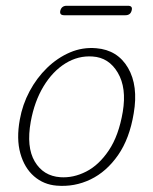

<svg xmlns="http://www.w3.org/2000/svg" viewBox="-20 -620 518 649"><path d="M305.5 -457Q377.5 -451 412.8 -390.5Q448 -330 432 -237Q418 -151.5 379 -95.5Q340 -39.5 286 -13.5Q232 12.5 171.5 7.5Q127.5 4 95 -24.2Q62.5 -52.5 48.8 -101.5Q35 -150.5 47 -216Q56 -266.5 80 -311.5Q104 -356.5 139 -390.5Q174 -424.5 216.5 -442.8Q259 -461 305.5 -457ZM184 -21Q228 -18 271.2 -40Q314.5 -62 348 -112Q381.5 -162 395 -242Q408.5 -323 378.2 -374.2Q348 -425.5 293 -429Q244.5 -432.5 201.2 -405.8Q158 -379 127.2 -328.2Q96.5 -277.5 84 -209Q68.5 -123 97.5 -74Q126.5 -25 184 -21ZM184 -584.5Q188.5 -600.5 205.5 -600.5H412.5Q429.5 -600.5 425 -584.5Q421 -568.5 404 -568.5H197Q180 -568.5 184 -584.5Z"/></svg>

Font: Fraunces 9pt S100 Thin
Style: Italic
Weight: 100
Italic angle: -16°
Version: Version 1.000; ttfautohint (v1.8.3)